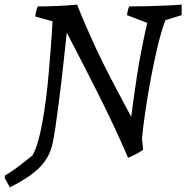

<svg xmlns="http://www.w3.org/2000/svg" viewBox="-35 -668 812 837"><path d="M8 149 -15 107 -12 96Q5 87 28.5 70Q52 53 74 35.5Q96 18 107 9Q120 -14 130.5 -50.5Q141 -87 149.5 -133.5Q158 -180 165 -233.5Q172 -287 177 -345Q182 -403 186.5 -461Q191 -519 194 -575L119 -596Q120 -610 123 -621Q126 -632 130 -640Q173 -640 217 -642Q261 -644 301 -648Q320 -600 339 -556Q358 -512 377 -471Q396 -430 415 -391.5Q434 -353 454 -315Q474 -277 494.5 -238.5Q515 -200 537 -159Q539 -174 542.5 -200.5Q546 -227 551 -262Q556 -297 562 -336.5Q568 -376 575.5 -416.5Q583 -457 591 -496Q599 -535 607 -568L519 -602Q520 -620 528 -640Q566 -640 604.5 -641Q643 -642 681 -643.5Q719 -645 757 -648Q757 -637 757 -625Q757 -613 757 -602L686 -580Q670 -538 654 -473Q638 -408 624 -333.5Q610 -259 599.5 -188.5Q589 -118 584 -64L589 -15Q582 -10 572 -4Q562 2 552 7Q542 12 534 15.5Q526 19 523 19Q464 -118 395.5 -254Q327 -390 256 -526Q249 -463 243 -404.5Q237 -346 230.5 -294Q224 -242 218 -196Q212 -150 206.5 -112.5Q201 -75 195 -46Q188 -12 173 15Q158 42 135 64.5Q112 87 80.5 107.5Q49 128 8 149Z"/></svg>

Font: Labrada
Style: Italic
Weight: 400
Italic angle: -7°
Designer: Mercedes Jáuregui
Foundry: Omnibus-Type Team
Version: Version 1.000